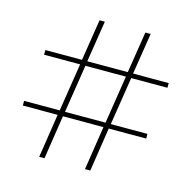

<svg xmlns="http://www.w3.org/2000/svg" viewBox="-103 -806 926 911"><g transform="rotate(15 360.0 -350.0)"><path d="M167 0 200 -215H29V-238H204L241 -474H64V-497H244L276 -700H302L270 -497H469L501 -700H527L495 -497H670V-474H492L455 -238H635V-215H451L418 0H392L425 -215H226L193 0ZM230 -238H429L466 -474H267Z"/></g></svg>

Font: MuseoModerno Thin
Style: Regular
Weight: 100
Designer: Pablo Cosgaya, Héctor Gatti, Marcela Romero, and the Authors of The MuseoModerno Project.
Foundry: Omnibus-Type Team
Version: Version 1.003